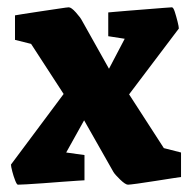

<svg xmlns="http://www.w3.org/2000/svg" viewBox="-20 -493 522 525"><path d="M29 12Q26 12 21.5 0.5Q17 -11 13.5 -24.5Q10 -38 10 -43L154 -236L65 -373L21 -384V-451Q21 -451 42 -454.5Q63 -458 91 -462Q119 -466 141.5 -469.5Q164 -473 168 -473Q175 -473 187.5 -459Q200 -445 204 -437L278 -305L321 -387L276 -394V-459Q276 -459 292.5 -460.5Q309 -462 334 -464Q359 -466 384.5 -468Q410 -470 428.5 -471.5Q447 -473 450 -473Q454 -473 458 -460.5Q462 -448 465.5 -434Q469 -420 469 -415L333 -235L428 -88L475 -76V-9Q475 -9 454.5 -6Q434 -3 406.5 1.5Q379 6 356.5 9Q334 12 330 12Q323 12 308.5 -2Q294 -16 290 -23L210 -164L161 -76L211 -69V0Q211 0 194 1Q177 2 151 4Q125 6 98.5 8Q72 10 52.5 11Q33 12 29 12Z"/></svg>

Font: Grenze Gotisch Black
Style: Regular
Weight: 900
Designer: Renata Polastri
Foundry: Omnibus-Type
Version: Version 1.001